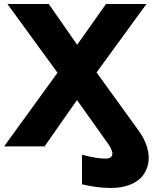

<svg xmlns="http://www.w3.org/2000/svg" viewBox="-30 -723 754 948"><path d="M253.9 -363.8 6.8 -703.1H210.9L351.1 -502L493.2 -703.1H692.9L446.8 -365.2L653.8 -79.1Q683.6 -38.1 696 3.4Q708.5 44.9 702.4 80.8Q696.3 116.7 674.6 144.8Q652.8 172.9 612.1 189Q571.3 205.1 517.1 205.1Q450.2 205.1 375 187V41Q446.8 60.1 491.2 60.1Q518.6 60.1 523.9 42.7Q529.3 25.4 506.8 -8.8L350.1 -229L189.9 0H-9.8Z"/></svg>

Font: LT Superior Black
Style: Regular
Weight: 900
Designer: Daniel Lyons
Foundry: LyonsType
Version: Version 2.005